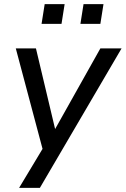

<svg xmlns="http://www.w3.org/2000/svg" viewBox="-20 -724 605 924"><path d="M72 180 197 -28 191 16 56 -491H153L250 -83H234L463 -491H565L172 180ZM367 -609 382 -704H478L463 -609ZM180 -609 195 -704H291L276 -609Z"/></svg>

Font: Nunito Sans 10pt Medium
Style: Italic
Weight: 500
Italic angle: -9°
Designer: Vernon Adams
Foundry: Vernon Adams
Version: Version 3.101;gftools[0.9.27]